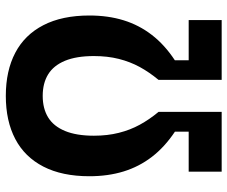

<svg xmlns="http://www.w3.org/2000/svg" viewBox="-81 -701 782 660"><g transform="rotate(-90 310.0 -371.0)"><path d="M173.5 -439.3Q173.5 -392.4 183.4 -353.5Q193.2 -314.5 211.1 -281.8Q228.9 -249 255.4 -217V0H49.8V-113.4H187.5V-160.6Q134.4 -196 100.7 -240Q67 -283.9 50.6 -337.2Q34.2 -390.6 34.2 -454.7Q34.2 -548.5 67.3 -612.8Q100.4 -677.1 162.2 -709.5Q224.1 -742 310.4 -742Q396.8 -742 458.6 -709.5Q520.4 -677.1 553.5 -612.8Q586.7 -548.5 586.7 -454.7Q586.7 -390.2 570.2 -337Q553.8 -283.9 519.9 -240Q486 -196 432.9 -161V-113.4H571V0H365.4V-217Q391.9 -249 409.8 -281.8Q427.6 -314.5 437.5 -353.5Q447.3 -392.4 447.3 -439.3Q447.3 -499.2 431.1 -538.5Q414.8 -577.8 384.4 -596.5Q354 -615.2 310.4 -615.2Q266.8 -615.2 236.4 -596.5Q206 -577.8 189.8 -538.5Q173.5 -499.2 173.5 -439.3Z"/></g></svg>

Font: Monaspace Xenon Var
Style: Regular
Weight: 400
Designer: Riley Cran and the Lettermatic Team
Version: Version 1.000 (Monaspace Xenon Var)